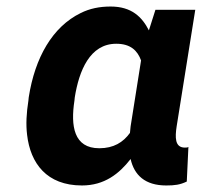

<svg xmlns="http://www.w3.org/2000/svg" viewBox="-20 -558 618 588"><path d="M67 -250C61 -212 59 -177 63 -145C73 -58 123 10 231 10C300 10 345 -26 380 -71C391 -22 424 10 489 10C515 10 531 8 552 -2L557 -108C554 -106 551 -106 546 -106C515 -106 516 -138 521 -171L578 -528H456L436 -465C415 -506 383 -538 319 -538C285 -538 255 -532 227 -518C141 -476 87 -382 68 -260ZM208 -250 209 -260C222 -341 255 -424 336 -424C380 -424 401 -403 412 -373L380 -171C379 -164 379 -158 378 -151C357 -122 328 -104 284 -104C206 -104 196 -172 208 -250Z"/></svg>

Font: Asimov Pro
Style: BdObl
Weight: 700
Designer: Google
Version: Version 2.000980; 2014